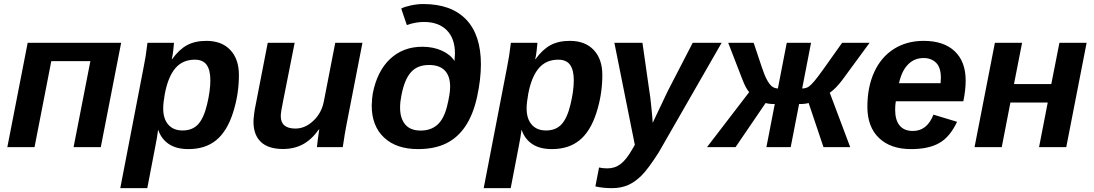

<svg xmlns="http://www.w3.org/2000/svg" viewBox="-20 -745 5540 972"><path d="M593.3 -528.3 490.2 0H352.5L437.5 -435.5H239.7L154.8 0H17.1L120.1 -528.3Z M966.3 -442.9Q904.8 -442.9 867.9 -399.9Q831.1 -356.9 814.5 -270.5Q806.2 -225.1 806.2 -195.8Q806.2 -143.6 832 -114Q857.9 -84.5 904.3 -84.5Q954.1 -84.5 982.9 -115.7Q1011.7 -147 1028.3 -216.3Q1044.9 -285.6 1044.9 -338.9Q1044.9 -390.6 1026.1 -416.7Q1007.3 -442.9 966.3 -442.9ZM851.6 -445.8Q886.7 -494.6 927 -516.4Q967.3 -538.1 1024.9 -538.1Q1102.5 -538.1 1146 -491.9Q1189.5 -445.8 1189.5 -365.2Q1189.5 -266.6 1159.2 -173.1Q1128.9 -79.6 1074 -34.9Q1019 9.8 934.1 9.8Q873 9.8 835 -15.6Q796.9 -41 781.2 -86.9H780.3Q776.9 -56.6 764.6 4.9L725.6 207.5H588.9L707.5 -406.7L717.3 -460.4L726.6 -528.3H860.8Q860.8 -521.5 857.2 -490.5Q853.5 -459.5 849.6 -445.8Z M1471.7 -528.3 1414.1 -237.8Q1401.4 -177.7 1401.4 -157.2Q1401.4 -94.2 1475.6 -94.2Q1524.9 -94.2 1566.7 -133.8Q1608.4 -173.3 1619.6 -232.4L1677.2 -528.3H1814.9L1733.9 -112.8Q1726.1 -74.2 1715.3 0H1584.5Q1584.5 -4.4 1589.1 -41Q1593.8 -77.6 1596.2 -90.3H1594.7Q1557.6 -38.1 1513.4 -14.4Q1469.2 9.3 1412.6 9.3Q1338.4 9.3 1300.8 -26.4Q1263.2 -62 1263.2 -129.4Q1263.2 -141.6 1266.6 -168.7Q1270 -195.8 1273.4 -209.5L1335.4 -528.3Z M2280.8 -436 2283.2 -473.6Q2283.2 -550.8 2241.5 -592.3Q2199.7 -633.8 2126.5 -633.8Q2084 -633.8 2039.6 -618.2L2011.2 -701.7Q2026.9 -710.4 2059.6 -717.5Q2092.3 -724.6 2123 -724.6Q2264.2 -724.6 2339.4 -646.7Q2414.6 -568.8 2414.6 -418.9Q2414.6 -344.2 2395.3 -255.1Q2376 -166 2336.7 -106.9Q2297.4 -47.9 2238.5 -19Q2179.7 9.8 2096.2 9.8Q1986.3 9.8 1924.1 -48.8Q1861.8 -107.4 1861.8 -210.9Q1863.3 -250.5 1867.2 -272Q1889.2 -384.8 1954.8 -446.5Q2020.5 -508.3 2117.7 -508.3Q2174.3 -508.3 2218 -488Q2261.7 -467.8 2280.8 -436ZM2109.4 -84Q2160.6 -84 2193.6 -112.8Q2226.6 -141.6 2242.7 -205.1Q2258.8 -268.6 2258.8 -305.7Q2258.8 -360.4 2231.7 -388.2Q2204.6 -416 2152.3 -416Q2123 -416 2100.3 -407.2Q2077.6 -398.4 2060.5 -379.4Q2043.5 -360.4 2031.5 -330.8Q2019.5 -301.3 2011.7 -259.8Q2005.4 -228.5 2005.4 -200.2Q2005.4 -146.5 2031.2 -115.2Q2057.1 -84 2109.4 -84Z M2806.2 -442.9Q2744.6 -442.9 2707.8 -399.9Q2670.9 -356.9 2654.3 -270.5Q2646 -225.1 2646 -195.8Q2646 -143.6 2671.9 -114Q2697.8 -84.5 2744.1 -84.5Q2793.9 -84.5 2822.8 -115.7Q2851.6 -147 2868.2 -216.3Q2884.8 -285.6 2884.8 -338.9Q2884.8 -390.6 2866 -416.7Q2847.2 -442.9 2806.2 -442.9ZM2691.4 -445.8Q2726.6 -494.6 2766.8 -516.4Q2807.1 -538.1 2864.7 -538.1Q2942.4 -538.1 2985.8 -491.9Q3029.3 -445.8 3029.3 -365.2Q3029.3 -266.6 2999 -173.1Q2968.8 -79.6 2913.8 -34.9Q2858.9 9.8 2773.9 9.8Q2712.9 9.8 2674.8 -15.6Q2636.7 -41 2621.1 -86.9H2620.1Q2616.7 -56.6 2604.5 4.9L2565.4 207.5H2428.7L2547.4 -406.7L2557.1 -460.4L2566.4 -528.3H2700.7Q2700.7 -521.5 2697 -490.5Q2693.4 -459.5 2689.5 -445.8Z M3078.6 207.5Q3031.2 207.5 2994.1 198.7L3012.7 103Q3032.2 107.4 3055.2 107.4Q3093.3 107.4 3122.3 85Q3151.4 62.5 3180.2 11.7L3193.8 -11.7L3090.3 -528.3H3232.4L3267.1 -285.6Q3271.5 -263.7 3277.8 -198.7Q3284.2 -135.3 3284.2 -124.5Q3284.2 -123 3284.2 -122.6L3292.5 -140.6L3360.4 -283.7L3486.8 -528.3H3633.3L3314 27.8Q3261.7 109.4 3228.8 142.6Q3195.8 175.8 3159.9 191.7Q3124 207.5 3078.6 207.5Z M3902.3 -218.3Q3871.1 -218.3 3856 -223.6L3703.6 0H3559.1L3772.9 -278.8Q3756.8 -294.9 3737.8 -344.2L3666.5 -528.3H3795.4L3837.4 -402.8Q3850.1 -364.3 3862.1 -342Q3874 -319.8 3886.2 -309.1Q3898.4 -298.3 3918 -296.9L3962.9 -528.3H4085.9L4041 -296.9Q4062 -297.9 4074.2 -306.4Q4086.4 -314.9 4103.3 -335Q4120.1 -355 4152.8 -400.9L4243.2 -528.3H4382.3L4243.2 -338.9Q4211.9 -297.4 4180.7 -275.4L4284.2 0H4148.9L4073.7 -223.6Q4057.6 -218.3 4025.4 -218.3L3982.9 0H3859.9Z M4515.1 -232.4Q4511.7 -213.9 4511.7 -189Q4511.7 -137.2 4534.4 -109.6Q4557.1 -82 4601.6 -82Q4673.3 -82 4705.6 -164.6L4825.2 -128.4Q4788.6 -50.8 4734.4 -20.5Q4680.2 9.8 4592.3 9.8Q4488.3 9.8 4429.7 -46.6Q4371.1 -103 4371.1 -204.1Q4371.1 -305.2 4406.2 -381.1Q4441.4 -457 4506.1 -497.6Q4570.8 -538.1 4655.8 -538.1Q4757.8 -538.1 4813.2 -485.6Q4868.7 -433.1 4868.7 -337.4Q4868.7 -289.1 4856.9 -232.4ZM4741.7 -323.7 4743.2 -351.1Q4743.2 -403.3 4719 -427.2Q4694.8 -451.2 4655.8 -451.2Q4608.9 -451.2 4576.9 -418.7Q4544.9 -386.2 4531.2 -323.7Z M5154.3 -528.3 5113.3 -319.3H5302.2L5343.3 -528.3H5481L5377.9 0H5240.2L5284.2 -226.1H5095.2L5051.3 0H4913.6L5016.6 -528.3Z"/></svg>

Font: Liberation Sans
Style: Bold Italic
Weight: 700
Italic angle: -12°
Designer: Steve Matteson
Foundry: Ascender Corporation
Version: Version 2.1.5